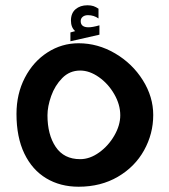

<svg xmlns="http://www.w3.org/2000/svg" viewBox="-20 -707 640 728"><path d="M42.5 -275Q42.5 -351 74.2 -412.2Q106 -473.5 160 -508.2Q214 -543 278 -543Q351 -543 416.5 -504.5Q482 -466 521.5 -403Q561 -340 561 -271Q561 -199.5 526.2 -137Q491.5 -74.5 427 -36.8Q362.5 1 278 1Q208.5 1 155.2 -31Q102 -63 72.2 -125Q42.5 -187 42.5 -275ZM436 -270Q436 -310.5 413.2 -350Q390.5 -389.5 355 -414.5Q319.5 -439.5 284 -439.5Q244 -439.5 216 -411Q188 -382.5 174 -342.8Q160 -303 160 -270Q160 -196.5 191.2 -150Q222.5 -103.5 284 -103.5Q320.5 -103.5 355.8 -128.8Q391 -154 413.5 -193Q436 -232 436 -270ZM247 -584 265 -589Q249 -603 249 -629Q249 -657 266.5 -672Q284 -687 311.5 -687Q325 -687 334.5 -683.8Q344 -680.5 353.5 -674V-637Q336 -649.5 313.5 -649.5Q301 -649.5 293.5 -643.2Q286 -637 286 -627Q286 -603.5 315.5 -603.5Q331 -603.5 357 -611V-575.5L247 -550.5Z"/></svg>

Font: JuliaMono BoldItalic
Style: Regular
Weight: 700
Italic angle: -9°
Monospace: yes
Designer: cormullion
Foundry: corm
Version: Version 0.049; ttfautohint (v1.8.4)